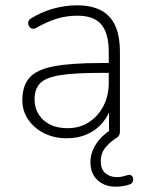

<svg xmlns="http://www.w3.org/2000/svg" viewBox="-20 -512 554 722"><path d="M414 190Q373 190 346.5 165Q320 140 320 98Q320 62 342 28.5Q364 -5 403 -27L392 -6Q391 -8 390.5 -11.5Q390 -15 390 -18V-121H401Q391 -81 367 -52Q343 -23 308.5 -7.5Q274 8 231 8Q184 8 146 -11Q108 -30 86 -62.5Q64 -95 64 -135Q64 -189 90.5 -219.5Q117 -250 181.5 -262.5Q246 -275 359 -275H400V-238H361Q262 -238 207.5 -229.5Q153 -221 131.5 -199.5Q110 -178 110 -139Q110 -91 143.5 -60.5Q177 -30 234 -30Q280 -30 314.5 -52.5Q349 -75 369 -113.5Q389 -152 389 -201V-315Q389 -387 361 -420Q333 -453 271 -453Q231 -453 194.5 -442Q158 -431 118 -408Q109 -403 102.5 -404Q96 -405 92 -409.5Q88 -414 86.5 -420.5Q85 -427 87.5 -433Q90 -439 97 -443Q138 -468 182 -480Q226 -492 269 -492Q324 -492 360 -473Q396 -454 413.5 -415Q431 -376 431 -315V-16Q431 -8 427.5 -2.5Q424 3 419 6Q397 19 378 41Q359 63 359 94Q359 125 376.5 139.5Q394 154 419 154Q430 154 439.5 152Q449 150 458 147Q468 144 473.5 147.5Q479 151 480.5 158Q482 165 479 171.5Q476 178 469 181Q455 186 441.5 188Q428 190 414 190Z"/></svg>

Font: Nunito ExtraLight ExtraLight
Style: Regular
Weight: 250
Version: Version 3.602